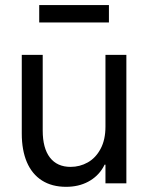

<svg xmlns="http://www.w3.org/2000/svg" viewBox="-20 -719 581 753"><path d="M475.6 0H393.6V-503.9H475.6ZM256.8 -64.5Q293 -64.5 324.2 -82Q355.5 -99.6 374.5 -135.3Q393.6 -170.9 393.6 -222.7L405.3 -144.5V-73.2H377.9L405.3 -144.5Q405.3 -97.7 384.3 -62Q363.3 -26.4 325.7 -6.3Q288.1 13.7 239.3 13.7Q183.6 13.7 144.5 -11.2Q105.5 -36.1 85.4 -83Q65.4 -129.9 65.4 -195.3V-503.9H147.5V-207Q147.5 -137.7 175.8 -101.1Q204.1 -64.5 256.8 -64.5ZM407.2 -630.9H133.8V-699.2H407.2Z"/></svg>

Font: Wanted Sans Variable
Style: Regular
Weight: 400
Designer: Original Design by Kil Hyung-jin and Kang Hanbin, Wanted Lab, Inc; Hangeul from Source Han Sans by Jang Soo-young and Ka
Foundry: Wanted Lab, Inc.
Version: Version 1.003;Glyphs 3.2 (3227)